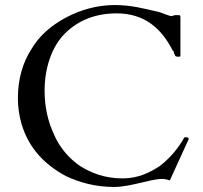

<svg xmlns="http://www.w3.org/2000/svg" viewBox="-20 -729 804 762"><path d="M684 -504C689 -504 694 -504 696 -505V-661C696 -666 694 -669 690 -669H675C673 -669 662 -665 660 -665C658 -665 655 -666 652 -667C639 -670 622 -679 608 -682C551 -695 501 -709 435 -709C316 -709 217 -653 164 -606C140 -585 120 -560 104 -533C72 -483 51 -418 51 -340C51 -304 56 -270 65 -239C93 -141 159 -74 242 -30C295 -5 358 13 433 13C467 13 506 4 536 -3C564 -9 597 -19 625 -19C628 -19 632 -19 634 -18C638 -18 647 -15 654 -13L729 -177C729 -181 725 -184 722 -184H712C711 -183 711 -182 710 -181C686 -138 653 -100 614 -70C576 -45 529 -21 467 -21C396 -21 343 -42 298 -70C254 -100 216 -144 194 -196C172 -243 157 -301 157 -368C157 -460 185 -538 230 -588C278 -640 347 -676 443 -676C557 -676 623 -612 665 -529L670 -524V-518C672 -516 672 -514 674 -512C674 -506 680 -504 684 -504Z"/></svg>

Font: fbb
Style: Regular
Weight: 400
Designer: David J. Perry, Michael Sharpe
Version: Version 1.045